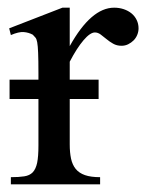

<svg xmlns="http://www.w3.org/2000/svg" viewBox="-20 -480 383 500"><path d="M340.8 -406.2Q340.8 -397.5 337.4 -389.2Q334 -380.9 327.9 -374.8Q321.8 -368.7 313.7 -364.7Q305.7 -360.8 296.4 -360.8Q284.2 -360.8 274.7 -366.2Q265.1 -371.6 257.3 -378.2Q249.5 -384.8 242.2 -390.1Q234.9 -395.5 227.1 -395.5Q214.8 -395.5 197.5 -375.2Q180.2 -355 161.6 -319.3V-272.5H236.8V-222.2H161.6V-104Q161.6 -83 165 -66.9Q168.5 -50.8 177.2 -40Q186 -29.3 201.4 -23.9Q216.8 -18.6 240.7 -18.6V0H8.3V-18.6Q29.3 -18.6 43.2 -20.8Q57.1 -22.9 65.2 -31.2Q73.2 -39.6 76.7 -55.9Q80.1 -72.3 80.1 -101.1V-222.2H4.9V-272.5H80.1V-288.6Q80.1 -323.7 79.3 -342.3Q78.6 -360.8 76.9 -369.9Q75.2 -378.9 72.3 -382.1Q69.3 -385.3 65.4 -389.6Q54.7 -395.5 41.7 -396.5Q28.8 -397.5 8.3 -388.7L3.9 -406.2L142.6 -460H161.6V-359.9Q217.3 -460 277.3 -460Q290.5 -460 302.2 -456.1Q314 -452.1 322.5 -445.1Q331.1 -438 335.9 -428Q340.8 -418 340.8 -406.2Z"/></svg>

Font: Doulos SIL
Style: Regular
Weight: 400
Designer: Walt Agee, Victor Gaultney, Peter Martin, Debbi Hosken
Foundry: SIL International
Version: Version 4.110; 2011; Maintenance release